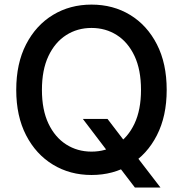

<svg xmlns="http://www.w3.org/2000/svg" viewBox="-20 -758 805 843"><path d="M343.8 -235.8H452.1L527.8 -136.7L563 -92.8L684.6 65.4H572.3L491.7 -40L463.4 -78.6ZM381.8 10.3Q287.1 10.3 212.4 -35.2Q137.7 -80.6 94.5 -164.3Q51.3 -248 51.3 -363.3Q51.3 -479.5 94.5 -563.2Q137.7 -647 212.4 -692.4Q287.1 -737.8 381.8 -737.8Q477.1 -737.8 551.5 -692.4Q626 -647 668.9 -563.2Q711.9 -479.5 711.9 -363.3Q711.9 -248 668.9 -164.1Q626 -80.1 551.5 -34.9Q477.1 10.3 381.8 10.3ZM381.8 -92.3Q443.8 -92.3 492.9 -123.5Q542 -154.8 570.6 -215.3Q599.1 -275.9 599.1 -363.3Q599.1 -451.7 570.6 -512.2Q542 -572.8 492.9 -604Q443.8 -635.3 381.8 -635.3Q319.8 -635.3 270.5 -603.8Q221.2 -572.3 192.6 -511.7Q164.1 -451.2 164.1 -363.3Q164.1 -275.9 192.6 -215.6Q221.2 -155.3 270.5 -123.8Q319.8 -92.3 381.8 -92.3Z"/></svg>

Font: V-Inter
Style: Medium-500
Weight: 500
Designer: Rasmus Andersson
Foundry: rsms
Version: Version 4.000;git-4146feb